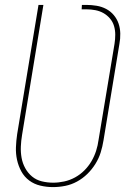

<svg xmlns="http://www.w3.org/2000/svg" viewBox="-20 -755 540 783"><path d="M196 8Q170 8 144.5 2Q119 -4 99 -19Q79 -34 67 -56Q55 -78 49.5 -103Q44 -128 45 -154.5Q46 -181 50 -208L137 -735H157L70 -205Q66 -181 65 -157.5Q64 -134 68 -111.5Q72 -89 83 -69Q94 -49 111 -35Q128 -21 150.5 -15.5Q173 -10 197 -10Q219 -10 242 -15Q265 -20 286 -31.5Q307 -43 324 -60Q341 -77 353 -97.5Q365 -118 372 -140Q379 -162 382 -185L447 -576Q450 -595 450 -613.5Q450 -632 445 -649Q440 -666 428.5 -679.5Q417 -693 402 -701.5Q387 -710 369 -713.5Q351 -717 332 -717H313L314 -735H332Q353 -735 374 -731.5Q395 -728 413 -718.5Q431 -709 444 -693.5Q457 -678 463.5 -659Q470 -640 470.5 -618.5Q471 -597 467 -576L402 -182Q398 -157 390.5 -133Q383 -109 369 -86.5Q355 -64 336 -45.5Q317 -27 294 -14.5Q271 -2 246 3Q221 8 196 8Z"/></svg>

Font: Iosevka SS18 Thin
Style: Italic
Weight: 100
Italic angle: -9°
Monospace: yes
Designer: Belleve Invis
Foundry: Belleve Invis
Version: Version 25.1.1; ttfautohint (v1.8.4)